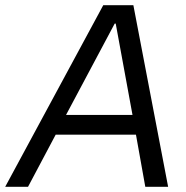

<svg xmlns="http://www.w3.org/2000/svg" viewBox="-62 -720 718 740"><path d="M336 -700H452L586 0H498L457 -229L454 -248L384 -629H380L176 -246L168 -230L46 0H-42ZM147 -277H493L507 -201H107Z"/></svg>

Font: Fixel Italic Variable 20240409 Display Thin
Style: Italic
Weight: 100
Italic angle: -10°
Designer: AlfaBravo + MacPaw
Foundry: Kyrylo Tkachov, Marchela Mozhyna, Serhii Makarenko, Maria Weinstein, Zakhar Kryvoshyya
Version: Version 1.211;Glyphs 3.2 (3225)